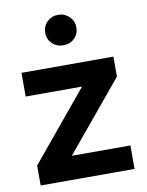

<svg xmlns="http://www.w3.org/2000/svg" viewBox="-84 -801 660 862"><g transform="rotate(-10 246.0 -370.5)"><path d="M31 0ZM31 0V-91L291 -405H34V-513H453V-422L192 -107H459V0ZM241 -602Q211 -602 190.5 -622Q170 -642 170 -671Q170 -701 190.5 -721Q211 -741 241 -741Q270 -741 291 -721Q312 -701 312 -671Q312 -641 291.5 -621.5Q271 -602 241 -602Z"/></g></svg>

Font: Rosa Sans SemiBold
Style: Regular
Weight: 600
Designer: Pentagram / MCKL
Foundry: Pentagram / MCKL
Version: Version 1.005;September 16, 2019;FontCreator 11.5.0.2425 64-